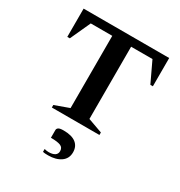

<svg xmlns="http://www.w3.org/2000/svg" viewBox="-185 -690 995 1059"><g transform="rotate(30 312.0 -160.5)"><path d="M161 0V-16L252 -49V-509H115L56 -380H40V-560H585V-380H569L508 -509H372V-49L464 -16V0ZM275 239Q267 239 257.5 238.5Q248 238 241 236V218Q248 220 255.5 221Q263 222 268 222Q293 222 307 213Q321 204 321 186Q321 163 301.5 155Q282 147 240 147V98Q240 89 248.5 83Q257 77 281 77Q333 77 359.5 97.5Q386 118 386 156Q386 196 355 217.5Q324 239 275 239Z"/></g></svg>

Font: Spectral SC SemiBold
Style: Regular
Weight: 600
Designer: Jean-Baptiste Levee
Foundry: Production Type
Version: Version 2.001